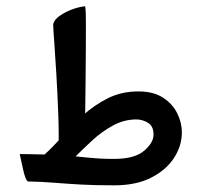

<svg xmlns="http://www.w3.org/2000/svg" viewBox="-20 -566 619 599"><path d="M336.4 12.2Q276.4 12.2 232.7 9.8Q189 7.3 150.1 4.2Q111.3 1 65.9 0Q58.6 -8.3 52.5 -35.4Q46.4 -62.5 41.5 -85.4Q57.6 -85 71 -85Q84.5 -85 119.1 -84Q145 -107.4 174.3 -140.6Q203.6 -173.8 238.5 -205.8Q273.4 -237.8 316.2 -259.3Q358.9 -280.8 411.6 -280.8Q459 -280.8 488.8 -261.2Q518.6 -241.7 533 -212.4Q547.4 -183.1 547.4 -153.3Q547.4 -110.8 522.7 -73Q498 -35.2 451.2 -11.5Q404.3 12.2 336.4 12.2ZM336.9 -70.3Q399.9 -70.3 429.4 -95.5Q459 -120.6 459 -146Q459 -172.4 441.7 -182.9Q424.3 -193.4 405.8 -193.4Q366.7 -193.4 331.8 -174.1Q296.9 -154.8 267.8 -127.9Q238.8 -101.1 215.8 -78.1Q241.2 -75.7 257.6 -74Q273.9 -72.3 291.5 -71.3Q309.1 -70.3 336.9 -70.3ZM162.6 -97.2Q164.1 -151.4 161.6 -213.9Q159.2 -276.4 155.8 -334.7Q152.3 -393.1 149.2 -435.3Q146 -477.5 146 -490.7Q149.4 -504.9 166.5 -516.8Q183.6 -528.8 205.6 -536.9Q227.5 -544.9 245.6 -546.4Q247.1 -537.6 247.6 -523.7Q248 -509.8 248 -491.2Q248 -460.9 247.8 -416.3Q247.6 -371.6 247.1 -324.2Q246.6 -276.9 246.1 -237.1Q245.6 -197.3 245.1 -177.2Z"/></svg>

Font: Harmattan
Style: Bold
Weight: 700
Designer: George W. Nuss III and SIL International
Foundry: SIL International
Version: Version 4.000